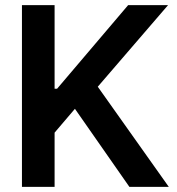

<svg xmlns="http://www.w3.org/2000/svg" viewBox="-20 -727 689 747"><path d="M65.4 -707H192.4V-381.8H202.1L478.5 -707H633.8L360.4 -389.6L636.7 0H483.4L271.5 -303.7L192.4 -210.9V0H65.4Z"/></svg>

Font: Pretendard GOV SemiBold
Style: Regular
Weight: 600
Designer: Base glyphs from Inter by Rasmus Andersson; Hangeul glyphs from Noto Sans CJK(Source Han Sans) by Jang Soo-young and Kan
Foundry: Kil Hyung-jin
Version: Version 1.309